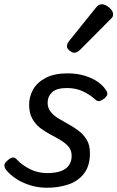

<svg xmlns="http://www.w3.org/2000/svg" viewBox="-24 -864 552 903"><path d="M197 19Q156 19 118.5 7.5Q81 -4 51.5 -23.5Q22 -43 3 -67Q-3 -76 -3.5 -86Q-4 -96 11 -109Q24 -121 35 -123Q46 -125 56 -113Q79 -88 116 -69Q153 -50 198 -50Q236 -50 261.5 -59Q287 -68 300 -86.5Q313 -105 313 -131Q313 -157 298.5 -174Q284 -191 261.5 -204.5Q239 -218 213 -231.5Q187 -245 164.5 -262.5Q142 -280 127.5 -306.5Q113 -333 113 -372Q113 -409 131.5 -442.5Q150 -476 190.5 -497.5Q231 -519 293 -519Q338 -519 374 -508Q410 -497 434.5 -480Q459 -463 471 -445Q481 -432 481 -422.5Q481 -413 467 -401Q455 -392 445 -389Q435 -386 424 -396Q400 -418 367 -434Q334 -450 291 -450Q242 -450 221 -430Q200 -410 200 -381Q200 -356 214.5 -338Q229 -320 251.5 -306.5Q274 -293 299.5 -279Q325 -265 347.5 -247.5Q370 -230 384.5 -205.5Q399 -181 399 -143Q399 -85 372 -49Q345 -13 299 3Q253 19 197 19ZM325 -616Q316 -616 303.5 -625.5Q291 -635 291 -646Q291 -653 293.5 -659Q296 -665 301 -671L424 -824Q433 -836 440 -840Q447 -844 455 -844Q465 -844 477.5 -837Q490 -830 499 -819Q508 -808 508 -796Q508 -788 504.5 -783Q501 -778 495 -773L354 -631Q339 -616 325 -616Z"/></svg>

Font: Playwrite HR
Style: Regular
Weight: 400
Designer: Veronika Burian, José Scaglione
Foundry: TypeTogether
Version: Version 1.002